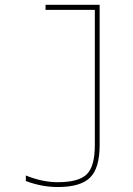

<svg xmlns="http://www.w3.org/2000/svg" viewBox="-20 -750 540 780"><path d="M165 -730.5H384.8V-160.2Q384.8 -67.4 346.2 -28.8Q307.6 9.8 214.8 9.8Q149.4 9.8 85 -14.6V-37.1Q152.3 -9.8 214.8 -9.8Q299.8 -9.8 332.5 -42Q365.2 -74.2 365.2 -160.2V-710H165Z"/></svg>

Font: Mgen+ 1mn thin
Style: Regular
Weight: 100
Designer: [Source Han Sans]
Ryoko NISHIZUKA  (kana & ideographs); Paul D. Hunt (Latin, Greek & Cyrillic); Wenlong ZHANG  (bopomofo
Version: Version 1.059.20150602